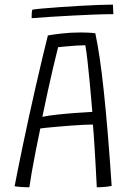

<svg xmlns="http://www.w3.org/2000/svg" viewBox="-20 -806 552 834"><path d="M107.5 7.5Q99.5 7.5 90.5 7.2Q81.5 7 72.8 6.2Q64 5.5 56.2 4.8Q48.5 4 43.5 3Q48 -20 57 -66Q66 -112 78.8 -172.5Q91.5 -233 106 -300Q120.5 -367 135.8 -433Q151 -499 164.5 -556Q178 -613 188 -652Q205.5 -655.5 245.8 -660.2Q286 -665 330 -665Q345 -665 362.5 -664.2Q380 -663.5 394 -661.5Q403.5 -617.5 413 -553.8Q422.5 -490 431.2 -406.8Q440 -323.5 448.5 -221.5Q457 -119.5 465 1.5Q457 3.5 445.8 4.8Q434.5 6 422.8 6.8Q411 7.5 400.5 7.5Q399.5 -7 398.2 -34Q397 -61 395 -94.8Q393 -128.5 391 -162Q389 -195.5 387 -223Q385 -250.5 383.5 -265Q367.5 -265 341.5 -263.8Q315.5 -262.5 285.8 -260.2Q256 -258 228.2 -255.5Q200.5 -253 180.5 -251Q160.5 -249 155 -248Q145 -199.5 135.2 -150.2Q125.5 -101 118.2 -59.5Q111 -18 107.5 7.5ZM164 -298.5Q187 -303.5 225.2 -307.8Q263.5 -312 305.5 -315.2Q347.5 -318.5 381 -320Q379.5 -338.5 376.2 -375.8Q373 -413 368.8 -457.2Q364.5 -501.5 360 -542.5Q355.5 -583.5 350.5 -609.5Q337 -609.5 312.5 -608Q288 -606.5 265 -604.2Q242 -602 232.5 -601Q229.5 -589 223 -562.8Q216.5 -536.5 207.2 -496.8Q198 -457 187 -407Q176 -357 164 -298.5ZM472.5 -744.5Q437.5 -744.5 392.2 -742.8Q347 -741 297.8 -738.5Q248.5 -736 201.5 -733Q154.5 -730 117.5 -727Q117 -735.5 117.8 -746.5Q118.5 -757.5 120.5 -764Q133.5 -766.5 165.5 -769.2Q197.5 -772 239.2 -775Q281 -778 325 -780.5Q369 -783 407.8 -784.5Q446.5 -786 470.5 -786Z"/></svg>

Font: Grandstander Thin ExtraLight
Style: Regular
Weight: 250
Version: Version 1.200